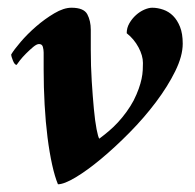

<svg xmlns="http://www.w3.org/2000/svg" viewBox="-20 -472 506 497"><path d="M237 -113Q234 -117 230 -137.5Q226 -158 223 -190Q220 -222 217.5 -261.5Q215 -301 215 -343V-395Q215 -418 206 -435Q197 -452 165 -452Q145 -452 120.5 -437.5Q96 -423 73.5 -403.5Q51 -384 33.5 -363.5Q16 -343 9 -331Q9 -326 13.5 -315Q18 -304 23 -304Q24 -306 31 -315Q38 -324 47.5 -333.5Q57 -343 66 -350.5Q75 -358 81 -358Q89 -358 91 -350.5Q93 -343 93 -336V-292Q93 -246 95.5 -201Q98 -156 103 -116.5Q108 -77 115 -45.5Q122 -14 130 5Q146 5 176 -13Q206 -31 242 -61Q278 -91 315.5 -129Q353 -167 383.5 -207.5Q414 -248 433.5 -287.5Q453 -327 453 -359Q453 -385 446 -402.5Q439 -420 428 -431Q417 -442 402.5 -447Q388 -452 374 -452Q365 -452 353.5 -447Q342 -442 332 -433Q322 -424 315 -412Q308 -400 308 -386Q327 -371 338.5 -349.5Q350 -328 350 -309Q350 -301 349.5 -290.5Q349 -280 346.5 -268Q344 -256 339 -242Q334 -228 326 -212Q318 -197 307.5 -182.5Q297 -168 285.5 -155.5Q274 -143 261.5 -132.5Q249 -122 237 -113Z"/></svg>

Font: Vermiglione
Style: Italic
Weight: 400
Italic angle: -11°
Version: Version 1.105